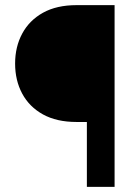

<svg xmlns="http://www.w3.org/2000/svg" viewBox="-20 -731 529 751"><path d="M428.2 0H319.8V-253.9H279.3Q201.7 -253.9 148.2 -283.4Q94.7 -313 66.9 -364.7Q39.1 -416.5 39.1 -482.4Q39.1 -547.9 66.9 -599.6Q94.7 -651.4 148.2 -681.2Q201.7 -710.9 279.3 -710.9H428.2Z"/></svg>

Font: Vazirmatn RD FD ExtraBold
Style: Regular
Weight: 800
Designer: Saber Rastikerdar
Foundry: Saber Rastikerdar
Version: Version 33.003